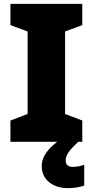

<svg xmlns="http://www.w3.org/2000/svg" viewBox="-20 -734 480 994"><path d="M320 97C320 67 340 43 385 0H406V-110L317 -144V-571L406 -604V-714H34V-604L123 -571V-144L34 -110V0H276C214 48 196 88 196 127C196 197 255 240 331 240C367 240 394 234 416 227V119C402 125 375 130 358 130C335 130 320 121 320 97Z"/></svg>

Font: Noto Sans Malayalam Black
Style: Regular
Weight: 900
Designer: Jelle Bosma - Monotype Design Team
Foundry: Monotype Imaging Inc.
Version: Version 2.104